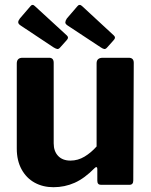

<svg xmlns="http://www.w3.org/2000/svg" viewBox="-20 -771 632 801"><path d="M274 -101Q305 -101 332.5 -117.5Q360 -134 383 -160V-507Q383 -530 409 -530H517Q538 -530 538 -509L536 -18Q536 0 520 0H401Q386 0 386 -17V-66Q386 -72 383 -73.5Q380 -75 375 -70Q333 -27 291.5 -8.5Q250 10 203 10Q159 10 124.5 -9Q90 -28 70 -64.5Q50 -101 50 -151V-506Q50 -530 74 -530H185Q204 -530 204 -509V-173Q204 -140 222.5 -120.5Q241 -101 274 -101ZM106 -744Q115 -756 125 -746L259 -623Q269 -614 257 -602L231 -573Q225 -566 219.5 -566.5Q214 -567 204 -573L67 -664Q56 -671 56 -678Q56 -685 63 -694ZM302 -744Q311 -756 322 -746L455 -623Q465 -614 453 -602L427 -573Q421 -566 415.5 -566.5Q410 -567 401 -573L263 -664Q252 -671 252.5 -678Q253 -685 259 -694Z"/></svg>

Font: Libre Franklin
Style: Bold
Weight: 700
Designer: Pablo Impallari, Rodrigo Fuenzalida, Nhung Nguyen
Foundry: Impallari Type
Version: Version 3.000